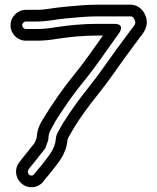

<svg xmlns="http://www.w3.org/2000/svg" viewBox="-20 -700 673 821"><path d="M91 -576C82.4 -576 75 -583.4 75 -592C75 -600.6 82.4 -608 91 -608H138C183.9 -608 222.8 -618.1 260.1 -621.1C304 -624.7 348.5 -630 394 -630H538C544.5 -630 547.6 -628.8 552.6 -620.6C565 -600.1 557.2 -595.6 541 -574C499.7 -518.9 456.9 -460.5 415.4 -401.2C392.6 -367.5 330.1 -291.7 304.6 -255.4C291.7 -237.1 282.8 -224.5 276.2 -214.9L258.4 -187.1C245.8 -169.6 240.7 -156.8 233.7 -145.1C227.9 -135.8 220 -123.2 219.1 -109.7C215.7 -59.2 187.8 -34.9 157.9 6.1C151.8 14.3 146.2 19.5 141.5 25.4L133.5 35.4C124.4 46.7 123.4 49.4 117.7 50.4C102.9 53 94.5 37.2 101.7 25C115.6 5.8 132.6 -12.4 149.1 -35.1C155.7 -44 164.4 -52.5 172.8 -65.1C174 -66.9 175.2 -69.4 175.7 -71.1L179.7 -83.1C182.4 -91.2 187 -98.8 187 -108C187 -134.6 201.5 -151.5 216 -180.1C220.3 -187.5 225.5 -195.7 231.8 -205.1L249.8 -232.1C275.9 -271.3 297.3 -301.2 334.4 -347.3C396 -422.9 435.1 -484.4 489.2 -558.2C489.2 -558.2 518.2 -598 469 -598H395.5C333.1 -598 274.5 -592 219.1 -583.7C191.7 -579.1 165.2 -576 138 -576ZM91 -526H138C168.9 -526 199 -529.6 226.9 -534.3C279.8 -542.2 336.6 -548 395.5 -548H420.2C379.1 -490.3 344.5 -438.8 295.6 -378.7C257.6 -331.5 234.9 -299.9 208.2 -259.9L190.2 -232.9C183.3 -222.5 177.4 -213.2 172.4 -204.6C160.7 -184.6 139.1 -157.5 137.1 -112.7C135.7 -108.8 133.8 -103.6 132.3 -98.9C127.4 -84.1 120.5 -80.4 108.9 -64.9C94.2 -44.7 76.9 -26.2 60.7 -3.5C26.8 43.9 68.7 109.8 126.3 99.6C151.6 95.2 164.7 77.7 172.9 66.1L179.7 57.7C185.3 51.9 191.7 44.4 198.1 35.9C222.8 1.9 263.2 -35.1 268.8 -103.7C269.9 -107.4 272.3 -112.5 276.3 -118.9C286.7 -136.2 291.7 -146.6 300 -159.5L317.8 -187.1C323.2 -194.9 333 -208.9 345.4 -226.6C368.7 -259.7 431.6 -335.9 456.6 -372.8C497.1 -430.7 538.6 -487.4 580.4 -543.2C601.2 -566.9 621.5 -603.2 595.4 -646.4C583.1 -666.8 562.2 -680 538 -680H394C344.8 -680 298.6 -674.5 256 -670.9C213.1 -667.5 176 -658 138 -658H91C54.7 -658 25 -628.4 25 -592C25 -555.7 54.6 -526 91 -526Z"/></svg>

Font: HoneyBee
Style: Str
Weight: 700
Foundry: Cannot Into Space Fonts
Version: Version 0.89